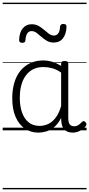

<svg xmlns="http://www.w3.org/2000/svg" viewBox="-20 -968 663 1426"><path d="M265 17Q210 17 166 -12Q122 -41 96.5 -98Q71 -155 71 -238Q71 -288 80.5 -331Q90 -374 109 -408.5Q128 -443 156 -467.5Q184 -492 220.5 -505.5Q257 -519 301 -519Q335 -519 368 -509Q401 -499 434 -479V-495Q434 -506 440.5 -510.5Q447 -515 461 -515Q475 -515 481 -510.5Q487 -506 487 -496V-91Q487 -70 491.5 -56.5Q496 -43 506 -36.5Q516 -30 531 -30Q541 -30 550.5 -33.5Q560 -37 569.5 -44.5Q579 -52 590 -63Q595 -69 601.5 -68.5Q608 -68 614 -61Q621 -55 622 -48Q623 -41 619 -34Q608 -19 592 -7.5Q576 4 558 10.5Q540 17 522 17Q501 17 485.5 11.5Q470 6 458.5 -5.5Q447 -17 441.5 -33.5Q436 -50 435 -72Q435 -76 434.5 -81.5Q434 -87 434 -92Q411 -47 382 -23.5Q353 0 322.5 8.5Q292 17 265 17ZM127 -242Q127 -180 143.5 -133Q160 -86 192.5 -59.5Q225 -33 274 -33Q306 -33 336.5 -46.5Q367 -60 392.5 -92.5Q418 -125 434 -181V-429Q399 -453 367 -461.5Q335 -470 302 -470Q270 -470 243 -460.5Q216 -451 194.5 -432Q173 -413 158 -385.5Q143 -358 135 -322Q127 -286 127 -242ZM145 -650Q122 -650 122 -671Q124 -728 149.5 -758Q175 -788 215 -788Q245 -788 267.5 -775Q290 -762 308 -746Q326 -730 343.5 -717Q361 -704 381 -704Q401 -704 413 -721Q425 -738 426 -771Q429 -790 450 -790Q464 -790 469 -785Q474 -780 474 -768Q472 -715 447.5 -683.5Q423 -652 378 -652Q350 -652 328 -665Q306 -678 287.5 -694.5Q269 -711 251.5 -724Q234 -737 214 -737Q194 -737 182.5 -720Q171 -703 169 -669Q168 -659 162.5 -654.5Q157 -650 145 -650ZM0 428H623V438H0ZM0 -20H623V0H0ZM0 -505H623V-500H0ZM0 -948H623V-938H0Z"/></svg>

Font: Playwrite US Modern Guides
Style: Regular
Weight: 400
Designer: Veronika Burian, José Scaglione
Foundry: TypeTogether
Version: Version 1.003